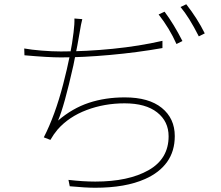

<svg xmlns="http://www.w3.org/2000/svg" viewBox="-20 -847 1040 903"><path d="M354 -691Q348 -651 325 -539Q282 -347 253 -280Q321 -338 398 -363.5Q475 -389 567 -389Q680 -389 741 -339.5Q802 -290 802 -207Q802 -136 766 -85.5Q730 -35 662 -5Q570 36 428 36Q382 36 308 29L302 -1Q371 7 428 7Q584 7 678.5 -46.5Q773 -100 773 -206Q773 -276 719 -318.5Q665 -361 566 -361Q471 -361 387.5 -329.5Q304 -298 251 -238Q231 -214 217 -189L186 -201Q239 -304 277 -450.5Q315 -597 326 -695Q331 -735 330 -760L367 -757Q361 -735 354 -691ZM266 -605Q386 -605 510.5 -617.5Q635 -630 744 -655V-621Q625 -600 497 -588.5Q369 -577 267 -577Q207 -577 95 -587L94 -619Q127 -613 176 -609Q225 -605 266 -605ZM838 -654 810 -640Q777 -714 726 -779L754 -792Q798 -733 838 -654ZM943 -690 915 -676Q869 -767 829 -814L856 -827Q909 -759 943 -690Z"/></svg>

Font: Merged Yaku Han JP Thin
Style: Regular
Weight: 250
Designer: Ryoko NISHIZUKA 西塚涼子 (kana, bopomofo & ideographs); Paul D. Hunt (Latin, Greek & Cyrillic); Sandoll Communications 산돌커뮤니
Foundry: Adobe
Version: Version 2.004